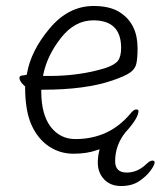

<svg xmlns="http://www.w3.org/2000/svg" viewBox="-20 -501 540 642"><path d="M307 43Q307 24 311 7L313 -2L304 1Q271 13 225.5 13Q180 13 143 -12Q106 -37 85 -84Q64 -131 64 -210V-212Q45 -228 45 -241Q45 -249 59 -249L69 -251L70 -254Q83 -331 146 -406Q209 -481 293 -481Q349 -481 382 -459Q440 -421 440 -340Q440 -307 436 -288.5Q432 -270 414.5 -258Q397 -246 356 -232Q266 -201 123 -201H118V-196Q118 -118 149.5 -77Q181 -36 232 -36Q345 -36 416 -121Q427 -135 435 -135Q443 -135 443 -130Q443 -106 399 -58Q365 -15 365 38Q365 76 404 76Q440 76 470 47Q481 36 490 36Q497 36 497 42Q497 51 483 70Q469 89 445 105Q421 121 385 121Q349 121 328 98.5Q307 76 307 43ZM331 -273Q364 -284 374.5 -298Q385 -312 385 -341Q385 -433 292 -433Q230 -433 184 -374.5Q138 -316 125 -253L124 -247H145Q246 -247 331 -273Z"/></svg>

Font: Moon Stars Kai T HW Light
Style: Regular
Weight: 300
Designer: GuiWonder
Version: Version 1.101